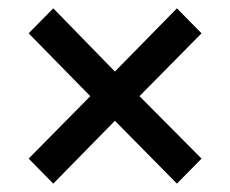

<svg xmlns="http://www.w3.org/2000/svg" viewBox="-20 -560 553 461"><path d="M107.9 -119.1 48.8 -179.2 196.8 -329.1 48.8 -480 107.9 -540 255.9 -388.2 404.8 -540 463.9 -480 314.9 -329.1 463.9 -179.2 404.8 -119.1 255.9 -270Z"/></svg>

Font: Toshiba Sans Medium
Style: Regular
Weight: 500
Designer: Paul D. Hunt
Foundry: Toshiba Corporation
Version: Version 2.020;PS 2.0;hotconv 1.0.86;makeotf.lib2.5.63406